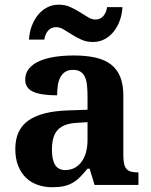

<svg xmlns="http://www.w3.org/2000/svg" viewBox="-20 -784 639 814"><path d="M200.2 -148.9Q200.2 -106 213.9 -84.5Q227.5 -63 256.8 -63Q278.3 -63 295.7 -72Q313 -81.1 325.4 -97.7Q337.9 -114.3 344.5 -137.9Q351.1 -161.6 351.1 -190.9V-266.1L306.2 -263.2Q276.4 -261.7 255.9 -253.7Q235.4 -245.6 223.1 -231.4Q210.9 -217.3 205.6 -196.8Q200.2 -176.3 200.2 -148.9ZM289.1 -487.8Q270 -487.8 257.1 -479.7Q244.1 -471.7 236.3 -457.3Q228.5 -442.9 225.3 -423.1Q222.2 -403.3 222.2 -379.9Q154.8 -379.9 120.8 -395Q86.9 -410.2 86.9 -446.8Q86.9 -474.1 103.3 -493.7Q119.6 -513.2 147.7 -525.4Q175.8 -537.6 213.1 -543.2Q250.5 -548.8 293 -548.8Q345.7 -548.8 385 -539.8Q424.3 -530.8 450.4 -510.7Q476.6 -490.7 489.7 -458.3Q502.9 -425.8 502.9 -378.9V-124Q502.9 -103.5 506.1 -89.8Q509.3 -76.2 516.1 -68.1Q522.9 -60.1 534.7 -56.6Q546.4 -53.2 563 -53.2H566.9V0H380.9L359.9 -68.8H351.1Q334.5 -48.8 319.8 -33.9Q305.2 -19 288.6 -9.3Q272 0.5 251.2 5.1Q230.5 9.8 202.1 9.8Q168.9 9.8 140.4 0Q111.8 -9.8 90.6 -30Q69.3 -50.3 57.1 -80.8Q44.9 -111.3 44.9 -152.8Q44.9 -234.4 100.8 -273.4Q156.7 -312.5 269 -315.9L351.1 -318.8V-374Q351.1 -398.9 349.1 -419.9Q347.2 -440.9 340.8 -456.1Q334.5 -471.2 322 -479.5Q309.6 -487.8 289.1 -487.8ZM385.3 -701.2Q396 -701.2 404.5 -705.6Q413.1 -710 419.2 -717.3Q425.3 -724.6 429 -734.1Q432.6 -743.7 434.1 -753.9H499Q497.6 -723.6 487.8 -696.8Q478 -669.9 461.7 -649.7Q445.3 -629.4 423.1 -617.7Q400.9 -606 374 -606Q347.2 -606 325.4 -615.7Q303.7 -625.5 284.9 -637.5Q266.1 -649.4 249.8 -659.2Q233.4 -668.9 217.3 -668.9Q206.1 -668.9 197.5 -664.6Q189 -660.2 182.9 -652.8Q176.8 -645.5 173.1 -636Q169.4 -626.5 168 -616.2H103Q104.5 -646.5 114.5 -673.3Q124.5 -700.2 140.9 -720.5Q157.2 -740.7 179.7 -752.4Q202.1 -764.2 229 -764.2Q255.9 -764.2 277.6 -754.4Q299.3 -744.6 318.1 -732.7Q336.9 -720.7 353.3 -710.9Q369.6 -701.2 385.3 -701.2Z"/></svg>

Font: Droid Serif
Style: Bold
Weight: 700
Designer: Monotype Design team
Foundry: Monotype Imaging Inc.
Version: Version 1.03